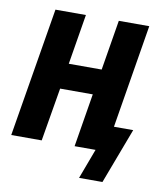

<svg xmlns="http://www.w3.org/2000/svg" viewBox="-76 -592 652 776"><g transform="rotate(10 250.0 -203.5)"><path d="M301 123 347 0H261L297 -219H163L126 0H1L89 -530H214L180 -324H315L349 -530H474L404 -105H483L397 123Z"/></g></svg>

Font: Iosevka Curly XBdObl
Style: Regular
Weight: 800
Italic angle: -9°
Monospace: yes
Designer: Belleve Invis
Foundry: Belleve Invis
Version: Version 11.1.0; ttfautohint (v1.8.3)